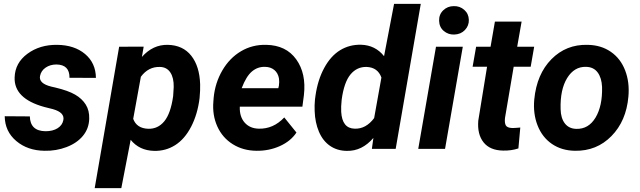

<svg xmlns="http://www.w3.org/2000/svg" viewBox="-20 -770 3308 993"><path d="M307.6 -148.9Q315.4 -188 253.4 -205.6L209 -216.8Q51.3 -260.3 55.7 -370.1Q58.1 -444.8 121.8 -491.9Q185.5 -539.1 275.4 -538.1Q364.7 -537.1 419.9 -490.7Q475.1 -444.3 476.1 -367.2L339.4 -367.7Q340.3 -435.5 272 -436.5Q239.7 -436.5 216.1 -420.4Q192.4 -404.3 187 -377Q179.7 -337.9 246.1 -321.8L265.6 -317.4Q333 -301.3 368.7 -280.5Q404.3 -259.8 423.6 -229Q442.9 -198.2 441.4 -155.3Q439.9 -105 408.9 -67.4Q377.9 -29.8 324 -9.3Q270 11.2 210.4 9.8Q122.6 8.8 64 -40.8Q5.4 -90.3 4.4 -168.9L134.3 -168Q136.2 -92.3 215.3 -91.3Q253.4 -91.3 278.1 -106.9Q302.7 -122.6 307.6 -148.9Z M1012.2 -262.7Q1002 -179.7 968.8 -115.2Q935.5 -50.8 886.2 -19.5Q836.9 11.7 776.9 10.3Q700.2 8.3 655.8 -46.9L607.4 203.1H469.7L596.2 -528.3L723.1 -528.8L713.9 -475.6Q771 -540 848.6 -538.1Q926.3 -536.1 969.2 -481.7Q1012.2 -427.2 1015.1 -334Q1016.1 -303.7 1012.2 -262.7ZM875.5 -272.9 878.4 -319.8Q879.4 -367.2 861.1 -395Q842.8 -422.9 807.6 -423.8Q747.6 -425.8 708.5 -373L668.9 -155.3Q687 -106 746.6 -104Q796.4 -102.5 829.6 -142.6Q862.8 -182.6 875.5 -272.9Z M1306.6 9.8Q1237.3 9.3 1183.8 -24.2Q1130.4 -57.6 1104 -116Q1077.6 -174.3 1083.5 -244.6L1085 -264.2Q1092.3 -341.3 1129.9 -405.8Q1167.5 -470.2 1226.6 -505.1Q1285.6 -540 1357.4 -538.1Q1459.5 -536.1 1512 -463.1Q1564.5 -390.1 1551.8 -278.3L1543.9 -218.3H1220.2Q1218.3 -167 1245.1 -136.2Q1272 -105.5 1318.4 -104.5Q1393.6 -102.5 1450.2 -162.6L1513.2 -84.5Q1483.4 -39.6 1427.2 -14.4Q1371.1 10.7 1306.6 9.8ZM1350.6 -424.3Q1312.5 -425.3 1283 -400.4Q1253.4 -375.5 1230 -314H1419.4L1422.4 -326.7Q1425.3 -346.2 1422.9 -363.8Q1418 -392.1 1398.9 -408Q1379.9 -423.8 1350.6 -424.3Z M1847.2 -538.6Q1920.9 -536.6 1966.3 -479.5L2018.1 -750H2156.2L2026.4 0H1903.3L1911.1 -56.6Q1852.1 12.2 1773.4 10.3Q1724.1 9.8 1687 -15.6Q1649.9 -41 1629.6 -88.6Q1609.4 -136.2 1607.4 -194.8Q1606 -225.6 1608.9 -254.4L1611.8 -276.4Q1623.5 -357.4 1657 -418.9Q1690.4 -480.5 1739 -510.3Q1787.6 -540 1847.2 -538.6ZM1747.1 -254.4Q1743.2 -217.3 1744.6 -191.9Q1749.5 -106 1814 -104.5Q1872.1 -102.1 1915 -159.2L1952.6 -369.1Q1933.6 -421.4 1876.5 -423.8Q1826.2 -425.3 1792.7 -385Q1759.3 -344.7 1747.1 -254.4Z M2281.7 0H2143.1L2234.9 -528.3H2373.5ZM2251 -662.6Q2250 -695.3 2272.5 -716.8Q2294.9 -738.3 2326.7 -738.3Q2357.9 -739.3 2380.9 -719.2Q2403.8 -699.2 2404.8 -667.5Q2405.8 -637.2 2384.5 -614.7Q2363.3 -592.3 2329.1 -591.3Q2298.3 -590.3 2275.1 -609.9Q2252 -629.4 2251 -662.6Z M2677.7 -658.2 2654.8 -528.3H2742.7L2724.6 -424.8H2636.7L2591.8 -160.2Q2588.9 -135.3 2595.7 -122.1Q2602.5 -108.9 2628.9 -107.9Q2636.7 -107.4 2670.9 -110.4L2661.1 -2.4Q2624.5 9.8 2582 8.8Q2514.2 7.8 2481 -33.7Q2447.8 -75.2 2453.6 -146L2499 -424.8H2424.3L2442.4 -528.3H2517.1L2539.6 -658.2Z M3018.6 -538.1Q3088.4 -537.1 3138.9 -502.2Q3189.5 -467.3 3213.1 -406Q3236.8 -344.7 3230 -270Q3218.8 -144 3142.3 -66.2Q3065.9 11.7 2953.6 9.8Q2884.8 8.8 2834.5 -25.6Q2784.2 -60.1 2760.3 -121.1Q2736.3 -182.1 2743.2 -255.9Q2755.9 -386.7 2832 -463.9Q2908.2 -541 3018.6 -538.1ZM2879.4 -205.6Q2880.4 -158.7 2901.4 -131.6Q2922.4 -104.5 2960.4 -103.5Q3023.9 -101.6 3060.1 -161.9Q3096.2 -222.2 3093.8 -320.3Q3091.8 -367.2 3071 -395.3Q3050.3 -423.3 3011.7 -424.3Q2950.2 -426.3 2913.3 -366.5Q2876.5 -306.6 2879.4 -205.6Z"/></svg>

Font: RobotoDraft
Style: Bold Italic
Weight: 700
Italic angle: -12°
Version: Version 2.001150; 2014